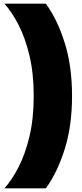

<svg xmlns="http://www.w3.org/2000/svg" viewBox="-20 -812 447 1042"><path d="M163 -291Q163 -413 140 -509.8Q117 -606.5 80.5 -677.2Q44 -748 4 -792H229Q291.5 -706 331.2 -579.5Q371 -453 371 -291Q371 -129 331.2 -2.8Q291.5 123.5 229 210H4Q44 166 80.5 95.2Q117 24.5 140 -72.2Q163 -169 163 -291Z"/></svg>

Font: Hepta Slab Black
Style: Regular
Weight: 900
Designer: Michael LaGattuta
Foundry: Michael LaGattuta
Version: Version 1.102